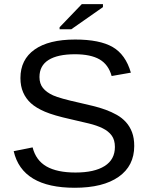

<svg xmlns="http://www.w3.org/2000/svg" viewBox="-20 -887 707 917"><path d="M621.1 -189.9C621.1 -215 617.6 -236.8 610.6 -255.4C603.6 -273.9 593.9 -290 581.5 -303.7C569.2 -317.4 554.6 -328.9 537.8 -338.4C521.1 -347.8 503.1 -356 483.9 -363C464.7 -370 444.6 -376.1 423.6 -381.1L360.4 -396C297.2 -410 255 -421.8 233.9 -431.4C212.7 -441 196.5 -452.7 185.3 -466.6C174.1 -480.4 168.5 -497.9 168.5 -519C168.5 -555.2 182.9 -582.4 211.9 -600.6C240.9 -618.8 282.9 -627.9 337.9 -627.9C388 -627.9 427.2 -619.7 455.6 -603.3C483.9 -586.8 503.1 -560.4 513.2 -523.9L605 -540C588.4 -597.7 559.4 -638.4 518.1 -662.4C476.7 -686.3 417 -698.2 338.9 -698.2C254.9 -698.2 190.3 -682.3 145.3 -650.4C100.2 -618.5 77.6 -573.1 77.6 -514.2C77.6 -488.4 81.9 -465.7 90.6 -445.8C99.2 -425.9 111.7 -408.6 127.9 -393.8C144.2 -379 166.4 -365.6 194.6 -353.5C222.7 -341.5 264 -329.4 318.4 -317.4L403.8 -297.4C429.5 -291.2 451.7 -283.5 470.2 -274.4C488.8 -265.3 503.2 -253.7 513.4 -239.7C523.7 -225.7 528.8 -207.5 528.8 -185.1C528.8 -145 512.5 -114.7 479.7 -94C447 -73.3 400.6 -63 340.3 -63C282.1 -63 236 -72.7 202.1 -92C168.3 -111.4 146.2 -141.8 135.7 -183.1L45.4 -165C72.1 -48.5 169.3 9.8 336.9 9.8C427.1 9.8 497 -7.6 546.6 -42.5C596.3 -77.3 621.1 -126.5 621.1 -189.9ZM264.6 -747.1H320.3L471.7 -853V-867.2H370.6L264.6 -756.8Z"/></svg>

Font: Arimo
Style: Regular
Weight: 400
Designer: Steve Matteson
Foundry: Monotype Imaging Inc.
Version: Version 1.32